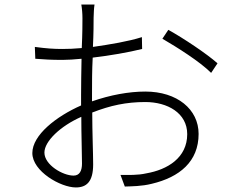

<svg xmlns="http://www.w3.org/2000/svg" viewBox="-20 -808 1040 843"><path d="M384 -396C384 -443 384 -499 387 -555C463 -564 544 -578 604 -593L603 -645C543 -626 464 -613 388 -602C391 -662 391 -709 391 -730C392 -753 392 -769 395 -788H337C340 -772 342 -748 342 -728C342 -709 342 -661 339 -597C308 -594 278 -593 253 -593C217 -593 185 -595 133 -602L135 -550C170 -547 207 -545 254 -545C278 -545 307 -547 338 -550C337 -494 336 -439 336 -392V-345C227 -297 122 -215 122 -136C122 -56 246 15 313 15C360 15 389 -10 389 -86C389 -134 385 -228 385 -314C465 -345 534 -360 618 -360C715 -360 802 -312 802 -219C802 -115 715 -63 623 -47C584 -38 544 -40 509 -40L528 11C559 10 602 10 646 -1C769 -30 852 -99 852 -220C852 -328 758 -406 618 -406C546 -406 464 -391 384 -363ZM693 -638C758 -600 857 -538 907 -488L935 -530C889 -571 786 -640 719 -677ZM303 -37C256 -37 175 -84 175 -138C175 -188 246 -255 337 -295C337 -215 340 -132 340 -90C340 -59 330 -37 303 -37Z"/></svg>

Font: Spoqa Han Sans Neo Light
Style: Regular
Weight: 300
Designer: [Spoqa Han Sans Neo] Dong-huui Kim ___ Younghwa Kang ___ Yujin Lee ___ [Noto Sans] Ryoko NISHIZUKA ____ (kana & ideograp
Foundry: Spoqa (http://www.spoqa-han-sans.com)
Version: Version 1.100;hotconv 1.0.109;makeotfexe 2.5.65596